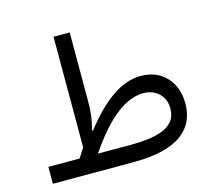

<svg xmlns="http://www.w3.org/2000/svg" viewBox="-95 -760 968 874"><g transform="rotate(-15 389.0 -323.0)"><path d="M284 -79.5Q342.3 -164.6 391 -210.6Q439.6 -256.6 479.7 -274.3Q519.7 -292.1 551.7 -292.1Q599.1 -292.1 627.6 -264.2Q656 -236.4 656 -193.6Q656 -157.6 638.1 -135Q620.2 -112.5 589.6 -100.5Q558.9 -88.6 521.2 -84.1Q483.5 -79.5 443.4 -79.5ZM197.9 -79.5H50.7V0H428.8Q512.5 0 569.8 -14.7Q627.1 -29.5 662 -56.2Q696.8 -82.9 712.4 -118.8Q728 -154.7 728 -197.2Q728 -246.9 708.2 -286.1Q688.4 -325.3 651.3 -348Q614.1 -370.6 561.4 -370.6Q431.4 -370.6 289.5 -186.1L285.1 -189.3Q295.5 -223.7 299.2 -255.5Q302.8 -287.2 302.8 -323.1V-645.7H226.6V-123.9Q219.5 -113 212.3 -102.1Q205.1 -91.1 197.9 -79.5Z"/></g></svg>

Font: Estedad-FD VF
Style: Regular
Weight: 100
Designer: Amin Abedi
Version: Version 7.3